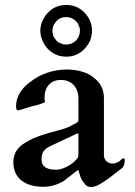

<svg xmlns="http://www.w3.org/2000/svg" viewBox="-20 -741 545 776"><path d="M400 -113V-346C400 -381.6 383 -409.6 360 -426C336.4 -447.6 295.1 -460 250 -460C192.6 -460 141 -439.7 108 -414C76.8 -393.7 45 -357.4 45 -312C45 -308 46 -304 46 -300C48 -297 50 -295 53 -295C55 -295 59 -296 65 -298C80 -303 95.5 -307.1 112 -312L136 -318C140.4 -320.2 162 -326.3 162 -329V-332C161 -333 161 -335 160 -338V-348C160 -389.3 185.3 -418 226 -418C270.9 -418 297 -386.4 297 -342V-257C297 -255 296 -253 296 -250C286.8 -240.8 270.6 -235.6 258 -228C248 -224 235 -219 219 -215C167.1 -201.2 117.8 -187.9 82 -164C54.8 -148.7 34 -124.8 34 -85C34 -18 84.6 14 156 14C188.7 14 218 2.7 238 -10L295 -54C296 -55 296 -53 298 -50C298 -47 300 -42 302 -37C304.1 -26.3 311.2 -10.8 318 -4C321 1 326 6 330 10C336 13 341 15 348 15C355 15 363 13 371 10C409.7 -9.3 439.8 -36.6 475 -63C480.8 -68.8 484 -80.2 484 -92V-98C483 -100 482 -101 479 -101C474.5 -101 467.1 -94.1 464 -90C455.9 -86 447.7 -80 435 -80C415.2 -80 400 -94.7 400 -113ZM148 -97C148 -126.6 159.4 -136.8 178 -148L291 -201C292 -202 292 -202 293 -202C296 -201 297 -199 297 -196V-116C297 -108 294 -100 286 -94C280 -86 271 -80 262 -74C248.9 -65.3 226 -55 207 -55C174.2 -55 148 -63.6 148 -97ZM248 -561C240 -561 232 -562 226 -566C210.3 -569.9 203.9 -582.2 196 -594C194 -602 192 -609 192 -617C192 -624 194 -631 196 -638C206.6 -656.6 218.8 -672 248 -672C263.7 -672 278.8 -665 286 -656C292 -651 296 -645 298 -638C302 -631 303 -624 303 -617C303 -586.1 279.6 -561 248 -561ZM143 -617C143 -603 146 -590 152 -576C166.3 -541.8 199.4 -512 248 -512C297.3 -512 327.3 -542.6 344 -576C349 -590 352 -603 352 -617C352 -631 349 -644 344 -657C328.2 -691.3 296.7 -721 248 -721C215.7 -721 190.2 -708 174 -690C157.9 -673.9 143 -647 143 -617Z"/></svg>

Font: fbb
Style: Bold
Weight: 400
Designer: David J. Perry, Michael Sharpe
Version: Version 1.045